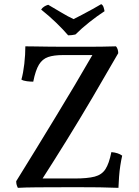

<svg xmlns="http://www.w3.org/2000/svg" viewBox="-20 -901 671 924"><path d="M102 -678Q117 -678 147.5 -677.5Q178 -677 214.5 -676.5Q251 -676 286 -676Q321 -676 346 -676Q379 -676 409.5 -676Q440 -676 471.5 -676.5Q503 -677 538 -678Q543 -673 546 -664Q549 -655 549 -645Q487 -537 425.5 -432.5Q364 -328 301.5 -227Q239 -126 174 -25L164 -42H339Q401 -42 435.5 -51Q470 -60 487.5 -87Q505 -114 516 -169Q549 -166 568 -152Q563 -130 559 -104Q555 -78 553 -50.5Q551 -23 550 3Q501 1 459 0.5Q417 0 376 0Q335 0 289 0Q220 0 158.5 0.5Q97 1 66 3Q62 -5 60 -12Q58 -19 58 -29Q106 -106 153 -183Q200 -260 247 -337Q294 -414 340 -491.5Q386 -569 431 -647L442 -636H283Q239 -636 211.5 -626.5Q184 -617 167.5 -590Q151 -563 140 -508Q127 -508 110 -510Q93 -512 83 -518Q92 -550 97 -594Q102 -638 102 -678ZM308 -731Q284 -759 251 -791Q218 -823 178 -855Q183 -863 192 -869Q201 -875 212 -878Q240 -862 273 -842Q306 -822 334 -809Q348 -816 374 -829.5Q400 -843 426 -857.5Q452 -872 467 -881Q475 -877 478.5 -866Q482 -855 483 -847Q449 -825 411 -795Q373 -765 343 -735Q335 -733 325.5 -732Q316 -731 308 -731Z"/></svg>

Font: Vollkorn
Style: Regular
Weight: 400
Designer: Friedrich Althausen
Foundry: Friedrich Althausen
Version: Version 5.001